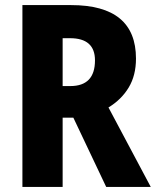

<svg xmlns="http://www.w3.org/2000/svg" viewBox="-20 -734 612 754"><path d="M259 -714Q514 -714 514 -504Q514 -438 485.5 -390.5Q457 -343 406 -312L572 0H397L268 -272H226V0H68V-714ZM255 -584H226V-396H256Q353 -396 353 -497Q353 -584 255 -584Z"/></svg>

Font: Noto Sans Myanmar Condensed ExtraBold
Style: Regular
Weight: 800
Width: 3
Designer: Monotype Design Team
Foundry: Monotype Imaging Inc.
Version: Version 2.107; ttfautohint (v1.8.4.7-5d5b)